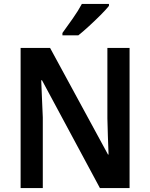

<svg xmlns="http://www.w3.org/2000/svg" viewBox="-20 -958 765 978"><path d="M640 0H489L194 -549H190Q192 -499 194 -452.5Q196 -406 198 -360V0H85V-714H235L530 -171H533Q531 -218 529.5 -264.5Q528 -311 527 -355V-714H640ZM535 -928Q520 -909 492 -881Q464 -853 433.5 -825Q403 -797 379 -778H298V-790Q322 -823 350.5 -863.5Q379 -904 397 -938H535Z"/></svg>

Font: Noto Sans Gurmukhi UI SemiCondensed SemiBold
Style: Regular
Weight: 600
Width: 4
Designer: Jelle Bosma - Monotype Design Team
Foundry: Monotype Imaging Inc.
Version: Version 2.004; ttfautohint (v1.8.4.7-5d5b)